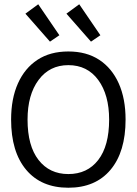

<svg xmlns="http://www.w3.org/2000/svg" viewBox="-20 -868 640 899"><path d="M300 11Q173 11 102.5 -73Q32 -157 32 -308Q32 -406 64 -477.5Q96 -549 155.5 -588Q215 -627 300 -627Q385 -627 444.5 -588Q504 -549 536 -477.5Q568 -406 568 -308Q568 -157 497.5 -73Q427 11 300 11ZM300 -53Q389 -53 440 -119Q491 -185 491 -308Q491 -424 440 -493.5Q389 -563 300 -563Q212 -563 160.5 -493.5Q109 -424 109 -308Q109 -185 160.5 -119Q212 -53 300 -53ZM214 -673 99 -804 159 -848 258 -703ZM406 -673 291 -804 351 -848 450 -703Z"/></svg>

Font: Inconsolata Expanded
Style: Regular
Weight: 400
Width: 7
Monospace: yes
Designer: Raph Levien, Cyreal, Brenton Simpson
Foundry: Raph Levien, Cyreal, Google
Version: Version 3.000; ttfautohint (v1.8.2.53-6de2)